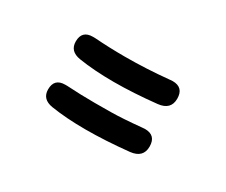

<svg xmlns="http://www.w3.org/2000/svg" viewBox="-45 -358 431 366"><g transform="rotate(30 170.0 -175.5)"><path d="M81.1 -204.6Q57.1 -208.5 57.1 -230Q57.1 -253.9 81.1 -253.9H85.4Q118.7 -251.5 152.3 -251.5Q199.7 -251.5 248.5 -256.3Q252 -256.8 254.9 -256.8Q279.3 -256.8 279.3 -231.9Q279.3 -207.5 252 -204.6Q200.7 -199.2 158.2 -199.2Q115.2 -199.2 81.1 -204.6ZM81.1 -99.1Q57.1 -103 57.1 -124.5Q57.1 -148.4 81.1 -148.4H85.4Q116.7 -146.5 147 -146.5Q157.2 -146.5 182.6 -146.7Q208 -147 248.5 -150.9Q252 -151.4 254.9 -151.4Q279.3 -151.4 279.3 -126.5Q279.3 -102.1 252 -99.1Q200.2 -93.8 157.2 -93.8Q114.7 -93.8 81.1 -99.1Z"/></g></svg>

Font: Dima Nastaligh Tahriri
Style: regular
Weight: 400
Designer: R.Balvardi
Foundry: Dima Software Group
Version: Version 1.00;November 13, 2018;FontCreator 11.5.0.2427 64-bi